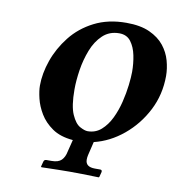

<svg xmlns="http://www.w3.org/2000/svg" viewBox="-69 -508 654 697"><g transform="rotate(10 258.5 -159.0)"><path d="M72 -165Q72 -210 89 -258.5Q106 -307 139.5 -349.5Q173 -392 224 -418Q275 -444 342 -444Q394 -444 428 -428.5Q462 -413 481.5 -388.5Q501 -364 509 -335Q517 -306 517 -279Q517 -210 487 -151.5Q457 -93 407.5 -52Q358 -11 300 3L288 53Q287 57 286.5 61.5Q286 66 286 70Q286 97 321 97H340Q347 97 347 103V105L342 124L340 126Q340 126 321.5 125.5Q303 125 278 124.5Q253 124 233 124Q215 124 190.5 124.5Q166 125 147.5 125.5Q129 126 129 126L127 124L132 105Q134 97 142 97H161Q186 97 197.5 85.5Q209 74 213 53L224 9Q177 5 147.5 -15.5Q118 -36 101.5 -63.5Q85 -91 78.5 -118.5Q72 -146 72 -165ZM198 -173Q198 -112 211.5 -81.5Q225 -51 242.5 -41.5Q260 -32 271 -32Q300 -32 321 -50.5Q342 -69 356 -98Q370 -127 378 -160Q386 -193 389.5 -223Q393 -253 393 -272Q393 -303 387 -332.5Q381 -362 366 -382Q351 -402 323 -402Q287 -402 262.5 -379Q238 -356 224 -320Q210 -284 204 -245Q198 -206 198 -173Z"/></g></svg>

Font: Libertinus Serif SemiBold
Style: Italic
Weight: 600
Italic angle: -11.5°
Designer: Philipp H. Poll, Khaled Hosny
Foundry: Caleb Maclennan
Version: Version 7.051;RELEASE